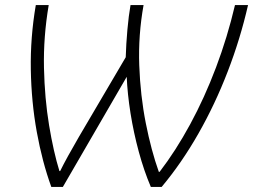

<svg xmlns="http://www.w3.org/2000/svg" viewBox="-20 -734 1004 762"><path d="M183.6 7.8Q147.5 -91.8 126 -210.4Q104.5 -329.1 102.3 -457.5Q100.1 -585.9 122.1 -713.9H173.3Q151.9 -587.4 154.5 -465.1Q157.2 -342.8 174.8 -236.8Q192.4 -130.9 215.8 -55.2H218.8Q243.2 -105 293.5 -191.4L479 -506.8Q480.5 -559.1 485.6 -616Q490.7 -672.9 498 -713.9H549.8Q528.3 -594.2 532.7 -474.1Q537.1 -354 558.6 -245.4Q580.1 -136.7 610.4 -51.8H613.3Q677.2 -134.8 734.6 -240.5Q792 -346.2 837.4 -466.6Q882.8 -586.9 912.6 -713.9H964.4Q933.6 -579.1 883.5 -449.5Q833.5 -319.8 767.3 -203.6Q701.2 -87.4 621.6 7.8H578.6Q551.3 -56.2 530.8 -131.8Q510.3 -207.5 498 -284.4Q485.8 -361.3 482.9 -429.2L229.5 7.8Z"/></svg>

Font: Open Sans Light
Style: Italic
Weight: 300
Italic angle: -12°
Designer: Monotype Design Team
Foundry: Monotype Imaging Inc.
Version: Version 3.003; ttfautohint (v1.8.4)